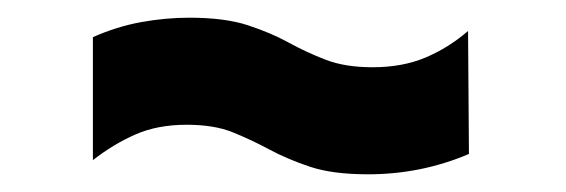

<svg xmlns="http://www.w3.org/2000/svg" viewBox="-20 -381 640 217"><path d="M396 -184Q356 -184 330.5 -192.5Q305 -201 284.5 -212Q264 -223 243 -231.5Q222 -240 191 -240Q158 -240 133 -229Q108 -218 85 -200V-339Q112 -351 139.5 -356Q167 -361 194 -361Q234 -361 260 -352.5Q286 -344 306 -333Q326 -322 348 -313.5Q370 -305 401 -305Q435 -305 461 -316Q487 -327 509 -346L510 -207Q456 -184 396 -184Z"/></svg>

Font: Finlandica
Style: Bold Italic
Weight: 700
Italic angle: -8°
Designer: Niklas Ekholm, Juho Hiilivirta, Jaakko Suomalainen
Foundry: Helsinki Type Studio
Version: Version 1.064; ttfautohint (v1.8.4.7-5d5b)